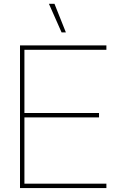

<svg xmlns="http://www.w3.org/2000/svg" viewBox="-20 -959 599 979"><path d="M82 -727.5H522.5V-705.1H104.5V-382.8H484.9V-360.4H104.5V-22.5H522.5V0H82ZM229.5 -939.5H257.8L315.9 -793.9H293.9Z"/></svg>

Font: Intratopia Thin
Style: Regular
Weight: 100
Designer: Rasmus Andersson
Foundry: rsms
Version: Version 3.000;Glyphs 3.2.3 (3260)